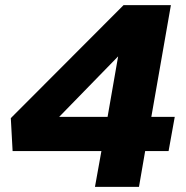

<svg xmlns="http://www.w3.org/2000/svg" viewBox="-20 -726 722 746"><path d="M460 -706 22 -267 29 -139H374L349 0H520L544 -139H635L659 -272H568L644 -706ZM398 -272H210L439 -507Z"/></svg>

Font: Geom ExtraBold
Style: Bold Italic
Weight: 800
Italic angle: -10°
Version: Version 1.102